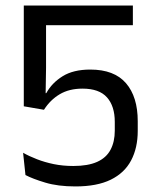

<svg xmlns="http://www.w3.org/2000/svg" viewBox="-20 -659 561 690"><path d="M251 11Q188 11 142.5 -2.8Q97 -16.5 71.5 -30L63 -110Q85 -97.5 112.8 -86.8Q140.5 -76 173.2 -69.2Q206 -62.5 243.5 -62.5Q296 -62.5 329 -77.2Q362 -92 377.2 -120.8Q392.5 -149.5 392.5 -189.5V-221Q392.5 -277.5 364.5 -309Q336.5 -340.5 276.5 -340.5Q228.5 -340.5 194.5 -320.2Q160.5 -300 138 -264.5L65.5 -277V-639H457.5V-568.5H145.5V-415.5L144 -324L146.5 -324.5Q166.5 -361 205 -385Q243.5 -409 304.5 -409Q390.5 -409 432.8 -360Q475 -311 475 -223.5V-188.5Q475 -127.5 451.2 -82.5Q427.5 -37.5 378 -13.2Q328.5 11 251 11Z"/></svg>

Font: Anek Telugu
Style: Regular
Weight: 400
Designer: Omkar Bhoir (Telugu), Yesha Goshar (Latin)
Foundry: Ek Type
Version: Version 1.003